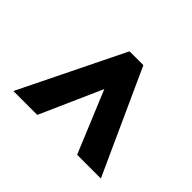

<svg xmlns="http://www.w3.org/2000/svg" viewBox="-135 -773 824 824"><g transform="rotate(-45 277.0 -361.5)"><path d="M41 -240 323 -357 41 -482V-627L514 -395V-311L41 -96Z"/></g></svg>

Font: Noto Sans Ethiopic SemiCondensed Black
Style: Regular
Weight: 900
Width: 4
Designer: Monotype Design Team
Foundry: Monotype Imaging Inc.
Version: Version 2.102; ttfautohint (v1.8.4.7-5d5b)